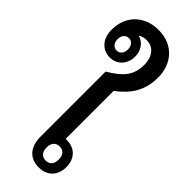

<svg xmlns="http://www.w3.org/2000/svg" viewBox="-302 -949 983 983"><g transform="rotate(45 189.0 -458.0)"><path d="M177 -924C75 -924 6 -855 6 -755C6 -690 44 -647 100 -647C152 -647 189 -688 189 -742C189 -785 165 -821 126 -831C137 -839 152 -844 170 -844C224 -844 252 -801 252 -746C252 -667 213 -627 136 -581V-110C136 -34 176 8 240 8C302 8 340 -32 340 -94C340 -154 302 -193 244 -193C241 -193 238 -193 235 -193V-540C305 -592 348 -654 348 -750C348 -845 288 -924 177 -924ZM100 -697C76 -697 62 -717 62 -742C62 -767 76 -787 100 -787C123 -787 137 -767 137 -742C137 -717 123 -697 100 -697ZM241 -144C270 -144 285 -124 285 -93C285 -61 270 -42 241 -42C213 -42 197 -61 197 -93C197 -125 213 -144 241 -144Z"/></g></svg>

Font: Noto Sans Thai Looped SemiCondensed Medium
Style: Regular
Weight: 500
Width: 4
Designer: Sasikarn Vongin, Ben Mitchell
Foundry: The Fontpad Ltd
Version: Version 1.001